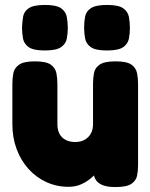

<svg xmlns="http://www.w3.org/2000/svg" viewBox="-20 -748 608 776"><path d="M257 7Q209 7 167.5 -12Q126 -31 95 -65.5Q64 -100 47 -146Q30 -192 30 -246V-409Q30 -432 34 -452.5Q38 -473 57 -486.5Q76 -500 121 -500Q167 -500 185.5 -486.5Q204 -473 208 -452Q212 -431 212 -408V-246Q212 -223 220.5 -207Q229 -191 245.5 -182.5Q262 -174 284 -174Q306 -174 322 -183Q338 -192 347 -208Q356 -224 356 -246V-410Q356 -433 360 -453.5Q364 -474 383 -487Q402 -500 447 -500Q493 -500 511.5 -486.5Q530 -473 534 -452Q538 -431 538 -409V-80Q538 -58 534 -38Q530 -18 511 -5Q492 8 447 8Q414 8 395.5 0.5Q377 -7 369 -18.5Q361 -30 359.5 -41.5Q358 -53 358 -61L375 -56Q375 -56 367 -46.5Q359 -37 343.5 -24.5Q328 -12 306.5 -2.5Q285 7 257 7ZM412 -544Q366 -544 347 -557.5Q328 -571 324 -592.5Q320 -614 320 -637Q320 -660 324 -681Q328 -702 347.5 -715Q367 -728 413 -728Q459 -728 478 -714.5Q497 -701 501 -679.5Q505 -658 505 -635Q505 -613 501 -592Q497 -571 478 -557.5Q459 -544 412 -544ZM161 -544Q115 -544 96 -557.5Q77 -571 73 -592.5Q69 -614 69 -637Q70 -660 73.5 -681Q77 -702 96.5 -715Q116 -728 162 -728Q208 -728 227 -714.5Q246 -701 250 -679.5Q254 -658 254 -635Q254 -613 250 -592Q246 -571 227 -557.5Q208 -544 161 -544Z"/></svg>

Font: Fredoka
Style: Bold
Weight: 700
Designer: Ben Nathan
Foundry: Milena B. Brandão, Ben Nathan
Version: Version 2.001